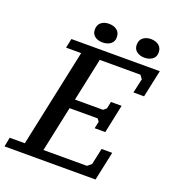

<svg xmlns="http://www.w3.org/2000/svg" viewBox="-172 -970 982 1086"><g transform="rotate(20 319.0 -427.0)"><path d="M659 -700H127L115 -644H206L81 -56H-10L-21 0H527L564 -174H500L479 -76L455 -56H193L251 -329H420L432 -313L423 -271H487L523 -442H459L450 -400L432 -385H263L318 -644H563L579 -622L560 -536H624ZM233 -796C233 -778.7 239.2 -765.3 251.5 -756C263.8 -746.7 279.3 -742 298 -742C317.3 -742 333.3 -746.7 346 -756C358.7 -765.3 365 -778.7 365 -796C365 -815.3 358.7 -829.8 346 -839.5C333.3 -849.2 317.3 -854 298 -854C279.3 -854 263.8 -849.2 251.5 -839.5C239.2 -829.8 233 -815.3 233 -796ZM485 -796C485 -778.7 491.3 -765.3 504 -756C516.7 -746.7 532 -742 550 -742C569.3 -742 585.3 -746.7 598 -756C610.7 -765.3 617 -778.7 617 -796C617 -815.3 610.7 -829.8 598 -839.5C585.3 -849.2 569.3 -854 550 -854C532 -854 516.7 -849.2 504 -839.5C491.3 -829.8 485 -815.3 485 -796Z"/></g></svg>

Font: PT Serif Caption
Style: Italic
Weight: 400
Italic angle: -12°
Designer: A.Korolkova, O.Umpeleva, V.Yefimov
Foundry: ParaType Ltd
Version: Version 1.000W OFL